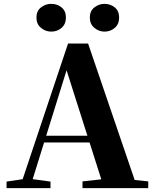

<svg xmlns="http://www.w3.org/2000/svg" viewBox="-20 -976 801 996"><path d="M246 -812Q216 -812 192.5 -831.5Q169 -851 169 -885Q169 -919 192.5 -937.5Q216 -956 246 -956Q277 -956 299.5 -937.5Q322 -919 322 -885Q322 -851 299.5 -831.5Q277 -812 246 -812ZM522 -812Q493 -812 469.5 -831.5Q446 -851 446 -885Q446 -919 469.5 -937.5Q493 -956 522 -956Q553 -956 575.5 -937.5Q598 -919 598 -885Q598 -851 575.5 -831.5Q553 -812 522 -812ZM14 0V-34L114 -49H133L242 -34V0ZM82 0 333 -750H437L693 0H520L314 -647H335L332 -633L135 0ZM194 -237 203 -272H527L536 -237ZM408 0V-35L544 -50H606L749 -35V0Z"/></svg>

Font: Noto Serif TC ExtraLight Black
Style: Regular
Weight: 900
Version: Version 2.003-H1;hotconv 1.1.1;makeotfexe 2.6.0